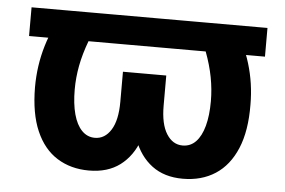

<svg xmlns="http://www.w3.org/2000/svg" viewBox="-44 -607 1006 677"><g transform="rotate(5 459.0 -268.0)"><path d="M876.5 -545.9V-444.3H41.5V-545.9ZM161.1 -545.9H298.3Q269.5 -491.7 252 -444.6Q234.4 -397.5 226.3 -355Q218.3 -312.5 218.3 -271Q218.3 -220.2 228.3 -183.3Q238.3 -146.5 257.6 -126.7Q276.9 -106.9 303.7 -106.9Q338.9 -106.9 360.6 -141.4Q382.3 -175.8 382.3 -241.2V-347.7H489.3V-254.9Q489.3 -174.3 467.8 -115Q446.3 -55.7 402.6 -22.9Q358.9 9.8 293 9.8Q228.5 9.8 180.2 -20.5Q131.8 -50.8 105.2 -112.1Q78.6 -173.3 78.1 -266.1Q78.1 -343.3 99.4 -414.1Q120.6 -484.9 161.1 -545.9ZM619.6 -545.9H757.3Q797.9 -485.4 819.1 -415.8Q840.3 -346.2 840.3 -271.5Q841.3 -178.2 814.9 -115.7Q788.6 -53.2 740 -21.7Q691.4 9.8 625 9.8Q559.6 9.8 515.9 -22.9Q472.2 -55.7 450.4 -115Q428.7 -174.3 428.7 -254.9V-347.7H535.6V-241.2Q535.6 -175.8 557.4 -141.4Q579.1 -106.9 614.3 -106.9Q642.1 -106.9 661.1 -126.7Q680.2 -146.5 690.2 -183.3Q700.2 -220.2 700.2 -271Q700.2 -313 692.1 -355.5Q684.1 -397.9 666.5 -444.8Q648.9 -491.7 619.6 -545.9Z"/></g></svg>

Font: Inter 20pt
Style: Bold
Weight: 700
Version: Version 4.001;git-66647c0bb